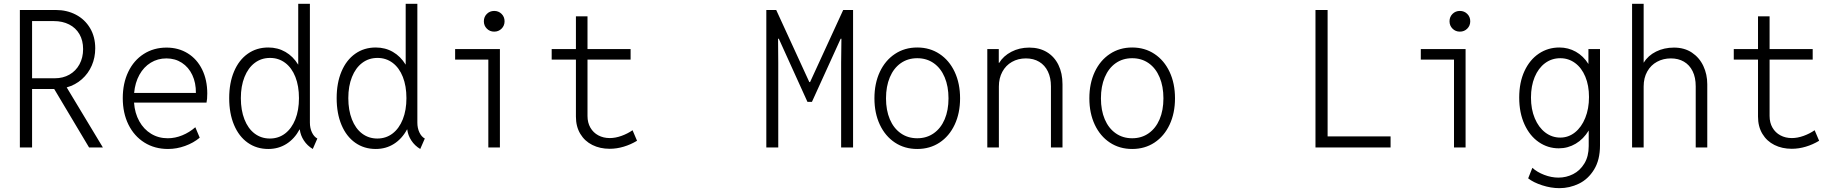

<svg xmlns="http://www.w3.org/2000/svg" viewBox="-20 -772 9602 1005"><path d="M84 -719.7H272.5Q330.1 -719.7 377 -695.3Q423.8 -670.9 451.2 -625.2Q478.5 -579.6 478.5 -519Q478.5 -470.7 460.4 -429Q442.4 -387.2 408.4 -357.2Q374.5 -327.1 329.1 -314.5L518.6 0H446.3L263.7 -306.2H147.9V0H84ZM267.1 -362.3Q309.6 -362.3 343.3 -381.3Q377 -400.4 396 -435.3Q415 -470.2 415 -515.1Q415 -560.1 395.8 -593.3Q376.5 -626.5 341.8 -644Q307.1 -661.6 262.2 -661.6H147.9V-362.3Z M622.6 -258.3Q622.6 -335.9 651.4 -396Q680.2 -456.1 732.4 -489.5Q784.7 -522.9 851.6 -522.9Q914.1 -522.9 962.6 -492.9Q1011.2 -462.9 1038.1 -408.2Q1064.9 -353.5 1064.9 -282.7Q1064.9 -252.4 1061 -234.9H681.6Q685.5 -179.7 709 -137.5Q732.4 -95.2 771 -71.8Q809.6 -48.3 858.4 -48.3Q896.5 -48.3 934.1 -63.7Q971.7 -79.1 1002.4 -106L1025.4 -51.3Q992.7 -23.9 948.7 -8.1Q904.8 7.8 859.4 7.8Q789.6 7.8 735.8 -25.9Q682.1 -59.6 652.3 -119.9Q622.6 -180.2 622.6 -258.3ZM1005.4 -285.6Q1005.9 -338.4 986.6 -379.4Q967.3 -420.4 931.9 -443.4Q896.5 -466.3 851.1 -466.3Q805.7 -466.3 769 -443.8Q732.4 -421.4 709.7 -380.4Q687 -339.4 682.1 -285.6Z M1549.3 -94.2H1547.9Q1521.5 -45.4 1479.5 -18.8Q1437.5 7.8 1384.3 7.8Q1323.2 7.8 1276.9 -24.9Q1230.5 -57.6 1205.1 -117.9Q1179.7 -178.2 1179.7 -258.3Q1179.7 -337.9 1205.1 -397.9Q1230.5 -458 1276.9 -490.7Q1323.2 -523.4 1384.3 -523.4Q1434.1 -523.4 1474.1 -500.2Q1514.2 -477.1 1540.5 -434.1H1541V-752H1602.1V-130.4Q1602.1 -101.6 1612.8 -78.9Q1623.5 -56.2 1641.1 -46.9L1617.2 7.8Q1588.4 -9.3 1570.6 -36.6Q1552.7 -64 1549.3 -94.2ZM1544.9 -258.3Q1544.9 -321.8 1526.1 -369.4Q1507.3 -417 1472.9 -442.9Q1438.5 -468.8 1393.6 -468.8Q1347.7 -468.8 1313.2 -442.6Q1278.8 -416.5 1259.8 -368.9Q1240.7 -321.3 1240.7 -258.3Q1240.7 -195.3 1259.5 -147.2Q1278.3 -99.1 1312.7 -73Q1347.2 -46.9 1392.6 -46.9Q1438 -46.9 1472.4 -73.2Q1506.8 -99.6 1525.9 -147.5Q1544.9 -195.3 1544.9 -258.3Z M2111.8 -94.2H2110.4Q2084 -45.4 2042 -18.8Q2000 7.8 1946.8 7.8Q1885.7 7.8 1839.4 -24.9Q1793 -57.6 1767.6 -117.9Q1742.2 -178.2 1742.2 -258.3Q1742.2 -337.9 1767.6 -397.9Q1793 -458 1839.4 -490.7Q1885.7 -523.4 1946.8 -523.4Q1996.6 -523.4 2036.6 -500.2Q2076.7 -477.1 2103 -434.1H2103.5V-752H2164.6V-130.4Q2164.6 -101.6 2175.3 -78.9Q2186 -56.2 2203.6 -46.9L2179.7 7.8Q2150.9 -9.3 2133.1 -36.6Q2115.2 -64 2111.8 -94.2ZM2107.4 -258.3Q2107.4 -321.8 2088.6 -369.4Q2069.8 -417 2035.4 -442.9Q2001 -468.8 1956.1 -468.8Q1910.2 -468.8 1875.7 -442.6Q1841.3 -416.5 1822.3 -368.9Q1803.2 -321.3 1803.2 -258.3Q1803.2 -195.3 1822 -147.2Q1840.8 -99.1 1875.2 -73Q1909.7 -46.9 1955.1 -46.9Q2000.5 -46.9 2034.9 -73.2Q2069.3 -99.6 2088.4 -147.5Q2107.4 -195.3 2107.4 -258.3Z M2536.1 -460H2362.3V-515.1H2596.7V0H2536.1ZM2512.7 -660.6Q2512.7 -683.6 2528.3 -699.2Q2543.9 -714.8 2566.9 -714.8Q2589.8 -714.8 2605.5 -699.2Q2621.1 -683.6 2621.1 -660.6Q2621.1 -637.7 2605.5 -622.1Q2589.8 -606.4 2566.9 -606.4Q2543.9 -606.4 2528.3 -622.1Q2512.7 -637.7 2512.7 -660.6Z M2994.6 -161.6V-460H2867.7V-515.1H2994.6V-686.5H3055.2V-515.1H3280.8V-460H3055.2V-165Q3055.2 -129.9 3070.3 -103.8Q3085.4 -77.6 3111.8 -63.5Q3138.2 -49.3 3171.9 -49.3Q3201.2 -49.3 3233.2 -60.8Q3265.1 -72.3 3291 -90.3L3314.5 -35.2Q3281.2 -15.1 3244.6 -4.2Q3208 6.8 3171.4 6.8Q3120.6 6.8 3080.6 -13.2Q3040.5 -33.2 3017.6 -71.3Q2994.6 -109.4 2994.6 -161.6Z M3991.2 -719.7H4043L4216.3 -342.3H4220.2L4393.6 -719.7H4445.3V0H4382.8V-443.8L4384.3 -569.3H4380.4L4230 -238.8H4206.5L4056.6 -569.3H4052.7L4053.7 -443.8V0H3991.2Z M4557.1 -257.3Q4557.1 -335.4 4585.4 -395.8Q4613.8 -456.1 4664.6 -489.7Q4715.3 -523.4 4781.2 -523.4Q4847.2 -523.4 4897.9 -489.7Q4948.7 -456.1 4977.1 -395.8Q5005.4 -335.4 5005.4 -257.3Q5005.4 -179.7 4977.1 -119.4Q4948.7 -59.1 4897.9 -25.6Q4847.2 7.8 4781.2 7.8Q4715.3 7.8 4664.6 -25.6Q4613.8 -59.1 4585.4 -119.4Q4557.1 -179.7 4557.1 -257.3ZM4944.8 -257.3Q4944.8 -319.8 4924.8 -367.4Q4904.8 -415 4867.7 -441.2Q4830.6 -467.3 4781.2 -467.3Q4731.9 -467.3 4694.8 -441.2Q4657.7 -415 4637.7 -367.4Q4617.7 -319.8 4617.7 -257.3Q4617.7 -194.8 4637.7 -147.7Q4657.7 -100.6 4694.8 -74.5Q4731.9 -48.3 4781.2 -48.3Q4830.6 -48.3 4867.7 -74.5Q4904.8 -100.6 4924.8 -147.7Q4944.8 -194.8 4944.8 -257.3Z M5147.9 -515.1H5208V-442.9H5210Q5231.9 -479 5273.9 -501Q5315.9 -522.9 5367.7 -522.9Q5420.4 -522.9 5459.7 -499.3Q5499 -475.6 5520.3 -432.1Q5541.5 -388.7 5541.5 -331.1V0H5481V-320.3Q5481 -364.7 5465.1 -397.7Q5449.2 -430.7 5419.7 -448.5Q5390.1 -466.3 5350.1 -466.3Q5309.1 -466.3 5276.9 -448Q5244.6 -429.7 5226.6 -396.2Q5208.5 -362.8 5208.5 -319.3V0H5147.9Z M5682.1 -257.3Q5682.1 -335.4 5710.4 -395.8Q5738.8 -456.1 5789.6 -489.7Q5840.3 -523.4 5906.2 -523.4Q5972.2 -523.4 6022.9 -489.7Q6073.7 -456.1 6102.1 -395.8Q6130.4 -335.4 6130.4 -257.3Q6130.4 -179.7 6102.1 -119.4Q6073.7 -59.1 6022.9 -25.6Q5972.2 7.8 5906.2 7.8Q5840.3 7.8 5789.6 -25.6Q5738.8 -59.1 5710.4 -119.4Q5682.1 -179.7 5682.1 -257.3ZM6069.8 -257.3Q6069.8 -319.8 6049.8 -367.4Q6029.8 -415 5992.7 -441.2Q5955.6 -467.3 5906.2 -467.3Q5856.9 -467.3 5819.8 -441.2Q5782.7 -415 5762.7 -367.4Q5742.7 -319.8 5742.7 -257.3Q5742.7 -194.8 5762.7 -147.7Q5782.7 -100.6 5819.8 -74.5Q5856.9 -48.3 5906.2 -48.3Q5955.6 -48.3 5992.7 -74.5Q6029.8 -100.6 6049.8 -147.7Q6069.8 -194.8 6069.8 -257.3Z M6865.7 -719.7H6929.2V-58.1H7258.8V0H6865.7Z M7590.8 -460H7417V-515.1H7651.4V0H7590.8ZM7567.4 -660.6Q7567.4 -683.6 7583 -699.2Q7598.6 -714.8 7621.6 -714.8Q7644.5 -714.8 7660.2 -699.2Q7675.8 -683.6 7675.8 -660.6Q7675.8 -637.7 7660.2 -622.1Q7644.5 -606.4 7621.6 -606.4Q7598.6 -606.4 7583 -622.1Q7567.4 -637.7 7567.4 -660.6Z M7979 161.6 8001 106.4Q8025.4 128.9 8063 143.3Q8100.6 157.7 8137.7 157.7Q8178.2 157.7 8214.4 139.4Q8250.5 121.1 8273.2 83.7Q8295.9 46.4 8295.9 -7.3V-88.9Q8268.6 -43.9 8227.8 -19.8Q8187 4.4 8139.2 4.4Q8082 4.4 8034.7 -28.1Q7987.3 -60.5 7959.7 -121.1Q7932.1 -181.6 7932.1 -261.2Q7932.1 -340.8 7959.7 -400.1Q7987.3 -459.5 8035.2 -491.5Q8083 -523.4 8142.1 -523.4Q8189 -523.4 8228.5 -501.2Q8268.1 -479 8294.4 -437V-515.1H8355V-10.7Q8355 64.9 8324 115.5Q8293 166 8244.4 189.5Q8195.8 212.9 8142.6 212.9Q8098.6 212.9 8052.5 198Q8006.3 183.1 7979 161.6ZM8297.4 -264.2Q8297.4 -324.7 8278.1 -370.8Q8258.8 -417 8224.6 -442.1Q8190.4 -467.3 8147 -467.3Q8102.1 -467.3 8067.1 -441.2Q8032.2 -415 8012.9 -368.4Q7993.7 -321.8 7993.7 -261.2Q7993.7 -200.2 8013.7 -152.6Q8033.7 -105 8068.6 -78.4Q8103.5 -51.8 8147 -51.8Q8189.9 -51.8 8224.1 -79.1Q8258.3 -106.4 8277.8 -154.8Q8297.4 -203.1 8297.4 -264.2Z M8522.9 -752H8583.5V-444.8H8584.5Q8606.4 -481 8648.4 -502Q8690.4 -522.9 8742.2 -522.9Q8796.9 -522.9 8836.2 -496.6Q8875.5 -470.2 8896 -426.5Q8916.5 -382.8 8916.5 -331.1V0H8856V-320.3Q8856 -366.7 8839.8 -399.4Q8823.7 -432.1 8794.4 -449.2Q8765.1 -466.3 8726.1 -466.3Q8686 -466.3 8653.6 -448.7Q8621.1 -431.2 8602.3 -397.7Q8583.5 -364.3 8583.5 -319.3V0H8522.9Z M9182.1 -161.6V-460H9055.2V-515.1H9182.1V-686.5H9242.7V-515.1H9468.3V-460H9242.7V-165Q9242.7 -129.9 9257.8 -103.8Q9272.9 -77.6 9299.3 -63.5Q9325.7 -49.3 9359.4 -49.3Q9388.7 -49.3 9420.7 -60.8Q9452.6 -72.3 9478.5 -90.3L9502 -35.2Q9468.8 -15.1 9432.1 -4.2Q9395.5 6.8 9358.9 6.8Q9308.1 6.8 9268.1 -13.2Q9228 -33.2 9205.1 -71.3Q9182.1 -109.4 9182.1 -161.6Z"/></svg>

Font: Reddit Mono Light
Style: Regular
Weight: 300
Monospace: yes
Designer: Stephen Hutchings
Foundry: Reddit
Version: Version 1.011